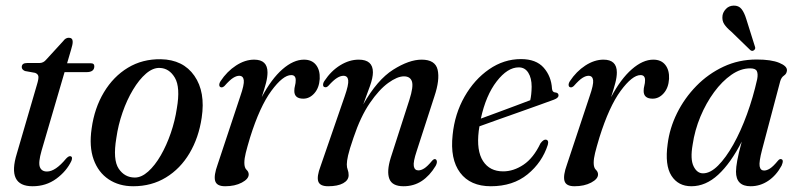

<svg xmlns="http://www.w3.org/2000/svg" viewBox="-20 -655 2837 684"><path d="M105 -395.5 69 -402Q57.5 -407 57.5 -416Q57.5 -430.5 76.5 -430.5H120.5Q135 -430.5 145 -443L205 -508.5Q213.5 -520.5 225 -520.5Q239 -520.5 239 -506Q239 -496.5 233.5 -479L219 -429.5H304.5Q316 -429.5 316 -419Q316 -398 288 -398H210L128 -118Q116 -76 122 -60Q128 -44 147.5 -44Q177.5 -44 215.5 -90Q225 -100 231 -98.5Q240 -96.5 234.5 -82Q217 -45 180.5 -18.2Q144 8.5 96 8.5Q4 8.5 40 -108L111.5 -353Q118 -374 116.8 -382.8Q115.5 -391.5 105 -395.5Z M553 -444Q632.5 -442.5 672.5 -385Q712.5 -327.5 698.5 -235.5Q688 -164.5 655.2 -109.2Q622.5 -54 571.2 -22.8Q520 8.5 454.5 8.5Q404 8.5 367 -16.2Q330 -41 313.5 -87Q297 -133 306.5 -197.5Q316.5 -270 350.2 -326.2Q384 -382.5 435.8 -413.8Q487.5 -445 553 -444ZM460.5 -22.5Q484 -22.5 508 -44Q532 -65.5 552.8 -101.5Q573.5 -137.5 588.5 -181.2Q603.5 -225 610 -269Q623 -344 603 -378Q583 -412 549 -413Q525 -414 500.2 -392.8Q475.5 -371.5 453.8 -335.2Q432 -299 416.5 -254.2Q401 -209.5 394.5 -163.5Q381.5 -86 402.8 -54.2Q424 -22.5 460.5 -22.5Z M767.5 -344Q762 -345 761.2 -351.2Q760.5 -357.5 765.5 -365.5Q788.5 -400.5 820.8 -421.5Q853 -442.5 885.5 -442.5Q933 -442.5 933 -397Q933 -380.5 927.8 -360Q922.5 -339.5 912.5 -309Q947 -374 986.2 -408.2Q1025.5 -442.5 1063 -442.5Q1091 -442.5 1105.8 -423.8Q1120.5 -405 1119 -374Q1117 -342 1100 -322.8Q1083 -303.5 1060.5 -303.5Q1028.5 -303.5 1028.5 -331Q1028.5 -341 1031 -350Q1033.5 -359 1033.5 -369.5Q1033.5 -387.5 1017.5 -387.5Q988 -387.5 946.8 -331.5Q905.5 -275.5 871 -165.5Q860.5 -130.5 855.5 -110.2Q850.5 -90 850.5 -75Q850.5 -57.5 858.2 -50.2Q866 -43 866 -33.5Q866 -17.5 841.5 -4.5Q817 8.5 782 8.5Q752 8.5 746.5 -10.5Q741 -29.5 755.5 -69.5L836 -312Q850.5 -353.5 848.5 -369.2Q846.5 -385 832 -385Q822.5 -385 810.5 -377.5Q798.5 -370 779.5 -348.5Q772.5 -342.5 767.5 -344Z M1137.5 -344.5Q1131.5 -345 1131 -352Q1130.5 -359 1136 -367Q1159.5 -402.5 1192 -422.5Q1224.5 -442.5 1258 -442.5Q1308.5 -442.5 1308.5 -397.5Q1308.5 -378 1298 -348.5Q1287.5 -319 1274 -283Q1324 -371 1380.8 -406.8Q1437.5 -442.5 1482 -442.5Q1530.5 -442.5 1539 -406.8Q1547.5 -371 1527.5 -311.5L1464.5 -117Q1451.5 -78 1454.2 -63Q1457 -48 1470.5 -48Q1480 -48 1491.2 -55Q1502.5 -62 1519.5 -82.5Q1526 -89.5 1530.5 -88Q1535 -87 1536.2 -80.8Q1537.5 -74.5 1532 -64Q1511 -29 1482.5 -10.2Q1454 8.5 1417.5 8.5Q1377 8.5 1367 -18Q1357 -44.5 1372 -93L1438.5 -299.5Q1453.5 -346.5 1447.5 -364.8Q1441.5 -383 1419 -383Q1395.5 -383 1363 -359.5Q1330.5 -336 1297.5 -287.8Q1264.5 -239.5 1239.5 -165Q1224.5 -121.5 1220 -101.2Q1215.5 -81 1215.5 -69.5Q1215.5 -58 1218.8 -50Q1222 -42 1222 -31Q1222 -13 1202.5 -2.2Q1183 8.5 1149 8.5Q1119.5 8.5 1113.8 -8.8Q1108 -26 1122 -63L1208 -312Q1222.5 -353.5 1220.5 -369.2Q1218.5 -385 1203.5 -385Q1193 -385 1180.5 -377.2Q1168 -369.5 1150.5 -350Q1143.5 -342.5 1137.5 -344.5Z M1931.5 -139Q1911.5 -76.5 1859.5 -34Q1807.5 8.5 1728.5 8.5Q1655.5 8.5 1619.2 -39.8Q1583 -88 1592.5 -174.5Q1600 -249.5 1635 -310.8Q1670 -372 1722.5 -408.2Q1775 -444.5 1836 -444.5Q1890 -444.5 1917 -413.8Q1944 -383 1946.5 -339Q1947.5 -326 1959 -325.5Q1968 -324.5 1969.5 -317.5Q1971.5 -306.5 1953.5 -300Q1937 -294 1904.5 -282.2Q1872 -270.5 1832.5 -256.5Q1793 -242.5 1754.8 -229Q1716.5 -215.5 1688 -205Q1686.5 -197 1685.5 -188.5Q1677 -118 1700.8 -81.2Q1724.5 -44.5 1772.5 -44.5Q1809.5 -44.5 1845 -68.2Q1880.5 -92 1905.5 -144.5Q1916.5 -159 1925 -157.5Q1936 -155.5 1931.5 -139ZM1828 -415Q1788 -415 1749.5 -365.2Q1711 -315.5 1693 -232.5Q1720 -242.5 1752.8 -254.5Q1785.5 -266.5 1816.5 -278.2Q1847.5 -290 1869 -298Q1873.5 -317 1874 -346Q1874 -377 1862 -396Q1850 -415 1828 -415Z M2012 -344Q2006.5 -345 2005.8 -351.2Q2005 -357.5 2010 -365.5Q2033 -400.5 2065.2 -421.5Q2097.5 -442.5 2130 -442.5Q2177.5 -442.5 2177.5 -397Q2177.5 -380.5 2172.2 -360Q2167 -339.5 2157 -309Q2191.5 -374 2230.8 -408.2Q2270 -442.5 2307.5 -442.5Q2335.5 -442.5 2350.2 -423.8Q2365 -405 2363.5 -374Q2361.5 -342 2344.5 -322.8Q2327.5 -303.5 2305 -303.5Q2273 -303.5 2273 -331Q2273 -341 2275.5 -350Q2278 -359 2278 -369.5Q2278 -387.5 2262 -387.5Q2232.5 -387.5 2191.2 -331.5Q2150 -275.5 2115.5 -165.5Q2105 -130.5 2100 -110.2Q2095 -90 2095 -75Q2095 -57.5 2102.8 -50.2Q2110.5 -43 2110.5 -33.5Q2110.5 -17.5 2086 -4.5Q2061.5 8.5 2026.5 8.5Q1996.5 8.5 1991 -10.5Q1985.5 -29.5 2000 -69.5L2080.5 -312Q2095 -353.5 2093 -369.2Q2091 -385 2076.5 -385Q2067 -385 2055 -377.5Q2043 -370 2024 -348.5Q2017 -342.5 2012 -344Z M2695 -122Q2683.5 -78 2686.2 -62.8Q2689 -47.5 2702 -47.5Q2712 -47.5 2723.2 -54.8Q2734.5 -62 2751 -82Q2757.5 -90 2763 -88Q2773.5 -86 2764.5 -65Q2745.5 -30 2716.8 -10.8Q2688 8.5 2654 8.5Q2602 8.5 2602 -43.5Q2602 -58.5 2606.5 -83.5Q2611 -108.5 2622.5 -150.5Q2583 -73.5 2538.5 -32.5Q2494 8.5 2443 8.5Q2396 8.5 2372 -29Q2348 -66.5 2358.5 -142Q2365.5 -198.5 2392 -252Q2418.5 -305.5 2460.8 -348.8Q2503 -392 2557.5 -417.5Q2612 -443 2675.5 -443Q2727.5 -443 2756 -431.2Q2784.5 -419.5 2783.5 -404Q2782.5 -392 2773 -385.8Q2763.5 -379.5 2759.5 -365.5ZM2447.5 -139.5Q2438.5 -88 2450.8 -62.8Q2463 -37.5 2484.5 -37.5Q2510.5 -37.5 2538.2 -65.2Q2566 -93 2592.5 -140.2Q2619 -187.5 2641 -247.8Q2663 -308 2677.5 -373Q2681 -392 2676.2 -401.8Q2671.5 -411.5 2652.5 -411.5Q2618.5 -411.5 2585.5 -388.5Q2552.5 -365.5 2524 -326.8Q2495.5 -288 2475.2 -239.5Q2455 -191 2447.5 -139.5ZM2638.5 -587.5 2669 -490.5Q2673 -481.5 2666.5 -476.5Q2660 -471 2653 -476.5L2585.5 -542Q2568.5 -556 2560 -569Q2551.5 -582 2554 -600Q2556 -612.5 2566.5 -623.5Q2577 -634.5 2593.5 -635Q2611.5 -635.5 2621.5 -623Q2631.5 -610.5 2638.5 -587.5Z"/></svg>

Font: Fraunces 144pt S050
Style: Italic
Weight: 400
Italic angle: -16°
Version: Version 1.000; ttfautohint (v1.8.3)